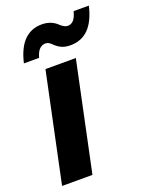

<svg xmlns="http://www.w3.org/2000/svg" viewBox="-140 -818 693 891"><g transform="rotate(-20 206.0 -372.0)"><path d="M9 0 122 -536H272L159 0ZM270 -600Q246 -600 229 -607Q212 -614 197 -628Q187 -638 179.5 -643Q172 -648 161 -648Q147 -648 134 -637Q121 -626 112 -595H37Q54 -668 89 -702.5Q124 -737 176 -737Q222 -737 252 -708Q272 -689 289 -689Q304 -689 316 -700.5Q328 -712 337 -744H412Q395 -671 359.5 -635.5Q324 -600 270 -600Z"/></g></svg>

Font: Geist
Style: Bold Italic
Weight: 700
Italic angle: -12°
Designer: Basement.studio, Andrés Briganti, Mateo Zaragoza
Foundry: Basement.studio, Vercel, Andrés Briganti, Guido Ferreyra, Mateo Zaragoza
Version: Version 1.500; ttfautohint (v1.8.4.7-5d5b)